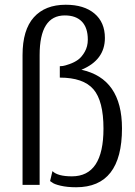

<svg xmlns="http://www.w3.org/2000/svg" viewBox="-20 -779 570 809"><path d="M147 -547V0H75V-547Q75 -653 122.5 -706Q170 -759 257 -759Q334 -759 378 -722Q422 -685 422 -619Q422 -526 323 -485Q494 -448 494 -238Q494 10 301 10Q263 10 235.5 3.5Q208 -3 200 -10L191 -16L201 -58Q223 -36 283 -36Q416 -36 416 -237Q416 -354 373.5 -403Q331 -452 232 -452V-500Q237 -500 245 -501Q253 -502 273 -509Q293 -516 308.5 -527Q324 -538 337 -560.5Q350 -583 350 -612Q350 -662 325 -688Q300 -714 253 -714Q147 -714 147 -547Z"/></svg>

Font: Arsenal
Style: Regular
Weight: 400
Designer: Andrij Shevchenko
Foundry: Stairsfor.com
Version: Version 1.000